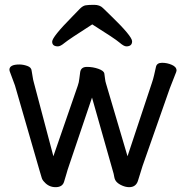

<svg xmlns="http://www.w3.org/2000/svg" viewBox="-20 -751 770 795"><path d="M362 -650Q265 -588 247.5 -573.5Q230 -559 220 -559Q196 -559 196 -578.5Q196 -598 279 -682Q299 -703 311 -715Q323 -727 334.5 -729Q346 -731 369.5 -731Q393 -731 406 -718Q419 -705 439 -686Q527 -601 527 -580Q527 -559 503 -559Q493 -559 474.5 -575Q456 -591 362 -650ZM19 -462Q19 -484 60 -484Q76 -484 93 -478Q110 -472 111 -458Q113 -448 115 -434Q117 -420 120 -410L201 -104L302 -396Q307 -410 308.5 -425.5Q310 -441 312 -452Q315 -474 340 -474Q365 -474 387.5 -466Q410 -458 412 -446.5Q414 -435 415 -424.5Q416 -414 419 -405L508 -104L609 -408Q614 -422 618 -439.5Q622 -457 626 -475Q630 -491 651 -491Q672 -491 691.5 -482.5Q711 -474 711 -459Q711 -455 705.5 -442.5Q700 -430 683 -385L570 -63Q566 -51 561.5 -35.5Q557 -20 552 -5Q544 24 515 24Q501 24 486 17.5Q471 11 463 2.5Q455 -6 453 -19Q451 -32 447 -44L361 -347L265 -63Q259 -46 255.5 -32.5Q252 -19 245 2.5Q238 24 210 24Q182 24 163 2Q155 -6 152.5 -15.5Q150 -25 144 -44L42 -397L32 -424Q26 -441 22.5 -449.5Q19 -458 19 -462Z"/></svg>

Font: ToneOZ-Pinyin-WenKai-Medium
Style: Medium
Weight: 700
Designer: Fontworks Inc.
Foundry: ToneOZ
Version: Version 0.240331